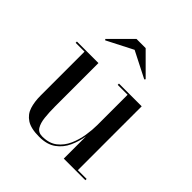

<svg xmlns="http://www.w3.org/2000/svg" viewBox="-186 -814 959 959"><g transform="rotate(45 293.0 -335.0)"><path d="M267 -634.5 129.5 -564 125 -569.5 235 -679.5H300L410 -569.5L405.5 -564ZM491.5 -9H553.5V0H401V-157Q394.5 -116 377.2 -77.8Q360 -39.5 326.2 -14.8Q292.5 10 237 10Q178.5 10 148.2 -9.8Q118 -29.5 107.2 -63.5Q96.5 -97.5 96.5 -141V-451H34V-460H186V-153.5Q186 -111.5 189.8 -77.2Q193.5 -43 206.2 -22.5Q219 -2 247 -2Q295.5 -2 325.8 -25.8Q356 -49.5 372.2 -86.2Q388.5 -123 394.8 -163.2Q401 -203.5 401 -236.5V-451H331V-460H491.5Z"/></g></svg>

Font: Bodoni* 24pt
Style: Regular
Weight: 400
Version: Version 2.3